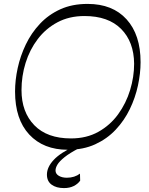

<svg xmlns="http://www.w3.org/2000/svg" viewBox="-20 -758 761 982"><path d="M327 8Q202 8 129.5 -70Q57 -148 57 -290Q57 -348 70.5 -410Q84 -472 112 -530.5Q140 -589 184 -636Q228 -683 288.5 -710.5Q349 -738 428 -738Q556 -738 627.5 -659Q699 -580 699 -440Q699 -383 685.5 -320.5Q672 -258 644 -200Q616 -142 572 -95Q528 -48 467 -20Q406 8 327 8ZM343 -50Q423 -50 483.5 -84Q544 -118 584.5 -174Q625 -230 645.5 -297.5Q666 -365 666 -432Q665 -544 599.5 -610Q534 -676 412 -676Q334 -676 274 -644Q214 -612 173 -558Q132 -504 111 -436.5Q90 -369 90 -297Q90 -185 155.5 -117.5Q221 -50 343 -50ZM307 204Q268 204 244 186.5Q220 169 220 135Q220 97 254.5 60Q289 23 363 -11L384 0Q336 25 310 46Q284 67 274 83.5Q264 100 264 114Q264 131 280.5 141Q297 151 322 151Q342 151 359 145.5Q376 140 389 130L390 166Q378 183 357 193.5Q336 204 307 204Z"/></svg>

Font: Savate ExtraLight
Style: Italic
Weight: 200
Italic angle: -11°
Designer: Max Esnée
Foundry: Plomb Type
Version: Version 2.000